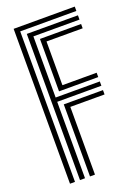

<svg xmlns="http://www.w3.org/2000/svg" viewBox="-151 -866 680 932"><g transform="rotate(-20 189.0 -400.0)"><path d="M43.2 0V-800H359V-777.5H69V0ZM146.5 0V-372.2H349V-349.8H172.2V0ZM94.8 0V-755H359V-732.8H120.8V-417H349V-394.8H120.8V0ZM146.5 -439.5V-710.2H359V-687.8H172.2V-462H349V-439.5Z"/></g></svg>

Font: Big Shoulders Inline Display Thin ExtraBold
Style: Regular
Weight: 800
Version: Version 2.002